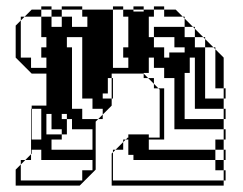

<svg xmlns="http://www.w3.org/2000/svg" viewBox="-20 -580 760 600"><path d="M141 -528V-496H173V-528ZM557 -464H589V-490L583 -496H557ZM589 -432H621V-458L615 -464H589ZM189 -160H173V-176H141V-224H125V-160H173V-144H141V-112H269V-176H189ZM365 -144H373L365 -136V-112H341L365 -136ZM461 -368V-400H445V-368ZM589 -368V-400H573V-368ZM109 -176V-208H79V-176ZM189 -224H173V-208H189V-176H205V-208H189ZM109 -176H79V-144H109ZM685 -80H679V-112H653V-144H679V-112H685ZM653 -48V-80H397V-96H381V-144H373L379 -150H381V-160H445V-112H653V-80H679V-48H685V-16H679V-48ZM109 -208V-240H79V-250H125V-350H79L29 -400V-500L45 -516V-528H57L45 -516V-400H77V-368H125V-400H109V-432H125V-464H109V-528H57L79 -550H109V-528H141V-550H109V-560H141V-550H173V-528H205V-496H253V-528H237V-550H173V-560H237V-550H333V-368H381V-400H365V-432H381V-528H365V-550H333V-560H365V-550H397V-544H429V-550H397V-560H429V-550H461V-528H445V-464H461V-432H493V-400H509V-416H557V-432H525V-464H461V-496H557V-522L551 -528H493V-550H461V-560H493V-550H529L551 -528H557V-522L583 -496H589V-490L615 -464H621V-458L647 -432H653V-426L679 -400V-304H685V-272H679V-304H653V-426L647 -432H621V-272H679V-240H685V-208H679V-240H589V-368H573V-352H557V-208H679V-176H685V-144H679V-176H525V-336H493V-368H445V-352H429V-350L443 -336H461V-318L475 -304H493V-144H445V-150H479V-300L475 -304H461V-318L443 -336H429V-350H329V-336H333V-304H329V-336H317V-304H333V-272H329V-304H317V-288H301V-272H329V-250L301 -222V-208H287L301 -222V-240H269V-272H237V-464H189V-432H205V-240H237V-208H287L279 -200V-50L229 0H29V-50L45 -66V-80H59L45 -66V-16H237V-48H269V-80H109V-112H79V-100L77 -98V-80H59L77 -98V-240H79V-208ZM333 -112H341L333 -104V-16H679V0H329V-100L333 -104Z"/></svg>

Font: Rubik Broken Fax
Style: Regular
Weight: 400
Designer: Hubert and Fischer, NaN
Foundry: Hubert and Fischer, NaN
Version: Version 2.201